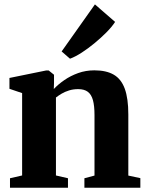

<svg xmlns="http://www.w3.org/2000/svg" viewBox="-20 -874 684 894"><path d="M83 -57V-440.5L24 -460.5V-511L195.5 -546H206.5L231.5 -526V-488.5L230.5 -459.5Q250.5 -481 279.5 -501Q308.5 -521 344 -533.8Q379.5 -546.5 419.5 -546.5Q475 -546.5 509.8 -526.2Q544.5 -506 561 -460.8Q577.5 -415.5 577.5 -341V-56.5L633.5 -44.5V0H373V-44L420 -56.5V-338.5Q420 -381 412.8 -407.5Q405.5 -434 389 -446.5Q372.5 -459 344 -459Q321 -459 301.8 -453Q282.5 -447 267.2 -438Q252 -429 240.5 -420V-57L296.5 -44V0H26.5V-44ZM305.5 -601 267 -634.5 422 -853.5 516 -772Q501 -749 475.5 -723.2Q450 -697.5 420 -672.8Q390 -648 360.5 -629Q331 -610 307 -601Z"/></svg>

Font: Merriweather 72pt ExtraBold
Style: Regular
Weight: 800
Version: Version 2.100